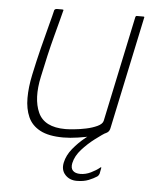

<svg xmlns="http://www.w3.org/2000/svg" viewBox="-48 -514 592 717"><g transform="rotate(5 247.5 -155.5)"><path d="M202 4Q147 4 115 -13Q83 -30 69.5 -60.5Q56 -91 56 -131.5Q56 -172 66 -219Q77 -271 89.5 -321Q102 -371 112.5 -410Q123 -449 127 -467Q129 -470 131.5 -471Q134 -472 138 -472H155Q160 -472 161 -471Q162 -470 160 -465Q158 -457 151.5 -432Q145 -407 135.5 -371.5Q126 -336 116.5 -295Q107 -254 99 -215Q81 -132 104.5 -80Q128 -28 207 -28Q217 -28 239 -30Q261 -32 284.5 -37Q308 -42 326 -50.5Q344 -59 347 -71L431 -468Q432 -470 433 -471Q434 -472 435 -472H461Q463 -472 464 -471Q465 -470 464 -468L375 -48Q373 -36 366 -30.5Q359 -25 341 -19Q334 -16 310 -10.5Q286 -5 256.5 -0.5Q227 4 202 4ZM266 161Q239 161 222.5 143Q206 125 212 97Q218 69 238.5 44Q259 19 284.5 -1.5Q310 -22 331 -35Q335 -37 338.5 -38Q342 -39 345 -39H366Q368 -39 369 -36.5Q370 -34 365 -31Q347 -20 320.5 0Q294 20 272 44.5Q250 69 244 96Q240 115 249 124.5Q258 134 277 134Q297 134 316.5 124.5Q336 115 348 105Q351 102 352.5 102.5Q354 103 353 106L349 127Q348 129 346.5 132Q345 135 341 138Q329 146 310.5 153.5Q292 161 266 161Z"/></g></svg>

Font: Glory Thin Thin
Style: Italic
Weight: 250
Italic angle: -12°
Version: Version 1.011